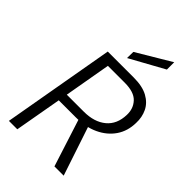

<svg xmlns="http://www.w3.org/2000/svg" viewBox="-272 -1031 1130 1130"><g transform="rotate(45 293.0 -466.0)"><path d="M34 0 157 -700H373Q446 -700 490.5 -675.5Q535 -651 554.5 -610.5Q574 -570 572 -521Q571 -452 536 -401Q501 -350 440 -321.5Q379 -293 297 -293H156L104 0ZM413 0 312 -315H385L490 0ZM166 -350H307Q394 -350 446 -393Q498 -436 500 -516Q502 -569 468.5 -605Q435 -641 357 -641H217ZM264 -753 265 -805 478 -932V-871Z"/></g></svg>

Font: DM Sans 17pt Light
Style: Italic
Weight: 300
Italic angle: -10°
Version: Version 4.004;gftools[0.9.30]